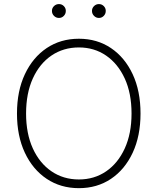

<svg xmlns="http://www.w3.org/2000/svg" viewBox="-20 -931 788 960"><path d="M374.5 9.8Q283.2 9.8 213.4 -36.9Q143.6 -83.5 104.2 -167.5Q64.9 -251.5 64.9 -363.3Q64.9 -476.1 104.5 -560.1Q144 -644 213.6 -690.7Q283.2 -737.3 374.5 -737.3Q465.3 -737.3 534.7 -690.7Q604 -644 643.3 -560.1Q682.6 -476.1 682.6 -363.3Q682.6 -251 643.3 -167Q604 -83 534.7 -36.6Q465.3 9.8 374.5 9.8ZM374.5 -33.7Q451.2 -33.7 510.5 -74.2Q569.8 -114.7 603.8 -189Q637.7 -263.2 637.7 -363.3Q637.7 -464.4 603.8 -538.3Q569.8 -612.3 510.5 -653.1Q451.2 -693.8 374.5 -693.8Q297.4 -693.8 237.8 -653.6Q178.2 -613.3 144.3 -539.1Q110.4 -464.8 110.4 -363.3Q110.4 -263.2 144 -189.2Q177.7 -115.2 237.3 -74.5Q296.9 -33.7 374.5 -33.7ZM474.6 -841.3Q460.4 -841.3 450.2 -851.6Q439.9 -861.8 439.9 -876.5Q439.9 -890.6 450.2 -900.6Q460.4 -910.6 474.6 -910.6Q488.8 -910.6 498.8 -900.6Q508.8 -890.6 508.8 -876.5Q508.8 -861.8 498.8 -851.6Q488.8 -841.3 474.6 -841.3ZM274.9 -841.3Q260.3 -841.3 250 -851.6Q239.7 -861.8 239.7 -876.5Q239.7 -890.6 250 -900.6Q260.3 -910.6 274.9 -910.6Q289.1 -910.6 299.1 -900.6Q309.1 -890.6 309.1 -876.5Q309.1 -861.8 299.1 -851.6Q289.1 -841.3 274.9 -841.3Z"/></svg>

Font: Inter 16pt ExtraLight
Style: Regular
Weight: 250
Version: Version 4.001;git-66647c0bb